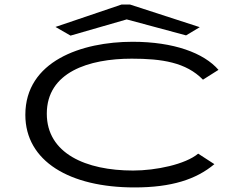

<svg xmlns="http://www.w3.org/2000/svg" viewBox="-20 -811 1040 841"><path d="M289 -655 535 -726 795 -656 855 -692 550 -791H512L223 -693ZM569 10C731 10 839 -25 919 -92L848 -138C792 -91 663 -64 563 -64C356 -64 185 -139 185 -313C185 -495 369 -554 557 -554C689 -554 795 -538 869 -462L937 -505C873 -579 741 -628 561 -628C337 -628 91 -543 91 -308C91 -105 285 10 569 10Z"/></svg>

Font: Inconsolata UltraExpanded
Style: Regular
Weight: 400
Width: 9
Monospace: yes
Designer: Raph Levien, Cyreal, Brenton Simpson
Foundry: Raph Levien, Cyreal, Google
Version: Version 3.100